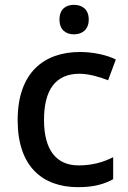

<svg xmlns="http://www.w3.org/2000/svg" viewBox="-20 -764 531 794"><path d="M286 -744C253 -744 226 -727 226 -683C226 -640 253 -622 286 -622C318 -622 347 -640 347 -683C347 -727 318 -744 286 -744ZM303 10C367 10 410 -2 448 -23V-114C409 -94 363 -80 305 -80C212 -80 162 -145 162 -268C162 -394 211 -459 309 -459C347 -459 392 -446 427 -432L459 -518C423 -536 367 -549 311 -549C163 -549 53 -465 53 -267C53 -75 156 10 303 10Z"/></svg>

Font: Noto Sans Lao UI Med
Style: Regular
Weight: 500
Designer: Monotype Design Team
Foundry: Monotype Imaging Inc.
Version: Version 2.000